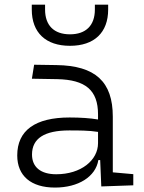

<svg xmlns="http://www.w3.org/2000/svg" viewBox="-20 -803 626 832"><path d="M418.9 4.9 557.6 0V-48.3L468.8 -56.2V-297.4C468.8 -448.7 393.6 -518.6 224.6 -521L127.9 -522.5L118.2 -461.9L228 -460C350.1 -457.5 404.8 -412.6 404.8 -307.1V-285.2C371.1 -291 328.1 -293.9 281.7 -293.9C132.3 -293.9 54.7 -237.8 54.7 -129.4C54.7 -41 114.3 9.8 218.3 9.8C319.3 9.8 394.5 -37.1 406.2 -109.4H414.1ZM404.8 -231.4V-182.6C404.8 -108.9 331.5 -47.9 223.6 -47.9C156.7 -47.9 118.7 -78.6 118.7 -133.3C118.7 -203.1 172.4 -237.8 279.8 -237.8C320.3 -237.8 366.7 -237.8 404.8 -231.4ZM283.2 -604.5C388.2 -604.5 448.7 -661.6 448.7 -761.7V-782.7H391.1V-761.7C391.1 -692.9 352.5 -654.3 283.2 -654.3C213.9 -654.3 175.3 -692.9 175.3 -761.7V-782.7H117.7V-761.7C117.7 -661.6 178.2 -604.5 283.2 -604.5Z"/></svg>

Font: Cascadia Code Light
Style: Regular
Weight: 300
Monospace: yes
Designer: Aaron Bell
Foundry: Saja Typeworks
Version: Version 2404.023